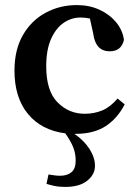

<svg xmlns="http://www.w3.org/2000/svg" viewBox="-20 -513 540 756"><path d="M278 14H273Q312 41 333 74.5Q354 108 354 140Q354 174 323.5 198.5Q293 223 237 223Q212 223 194 219Q176 215 163 211L171 174Q183 176 194.5 177.5Q206 179 216 179Q245 179 261.5 165Q278 151 278 120Q278 92 268.5 67.5Q259 43 237 12Q143 0 90 -64.5Q37 -129 37 -235Q37 -317 70 -374.5Q103 -432 159 -462.5Q215 -493 283 -493Q332 -493 372 -474.5Q412 -456 437.5 -425Q463 -394 468 -356Q458 -311 412 -311Q356 -311 347 -381L334 -440Q325 -442 315.5 -443Q306 -444 297 -444Q261 -444 230.5 -423Q200 -402 181 -359.5Q162 -317 162 -252Q162 -155 206.5 -110Q251 -65 314 -65Q350 -65 382 -78Q414 -91 443 -125L471 -102Q442 -46 395.5 -16Q349 14 278 14Z"/></svg>

Font: Source Serif 4 Semibold
Style: Regular
Weight: 600
Designer: Frank Grießhammer
Foundry: Adobe
Version: Version 4.005;hotconv 1.1.0;makeotfexe 2.6.0